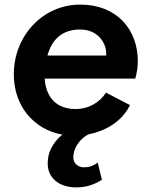

<svg xmlns="http://www.w3.org/2000/svg" viewBox="-20 -576 653 833"><path d="M311 237C356 237 391 224 422 204L404 129C385 144 367 150 344 150C320 150 298 134 298 107C298 75 315 44 342 21C349 15 357 10 364 7C379 4 393 0 407 -5C470 -26 519 -68 544 -120L440 -174C413 -133 367 -103 307 -103C254 -103 212 -125 191 -168C181 -187 175 -210 174 -235H567C574 -260 578 -286 578 -310C578 -447 488 -556 328 -556C164 -556 40 -419 40 -254C40 -154 85 -70 165 -23C191 -8 220 3 251 8C234 21 220 37 209 55C194 79 187 105 187 134C187 194 234 237 311 237ZM186 -335C187 -339 188 -343 190 -348C210 -409 254 -448 327 -448C383 -448 422 -418 437 -371C440 -360 441 -348 441 -335Z"/></svg>

Font: Plus Jakarta Sans
Style: Bold Italic
Weight: 700
Italic angle: -8°
Designer: Gumpita Rahayu
Foundry: Tokotype
Version: Version 2.071;gftools[0.9.30]